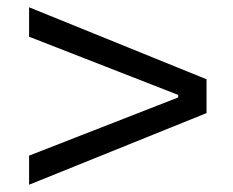

<svg xmlns="http://www.w3.org/2000/svg" viewBox="-20 -625 640 528"><path d="M60 -117V-197L470 -357V-364L60 -524V-605L548 -407V-314Z"/></svg>

Font: Mona Sans
Style: Regular
Weight: 400
Designer: Deni Anggara
Foundry: GitHub
Version: Version 2.000;Glyphs 3.2.3 (3260)